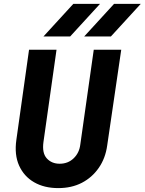

<svg xmlns="http://www.w3.org/2000/svg" viewBox="-20 -955 742 985"><path d="M279 10Q207 10 155 -20Q103 -50 78 -105.5Q53 -161 64 -238L129 -700H270L203 -227Q195 -170 220 -142.5Q245 -115 286 -115Q329 -115 358 -143Q387 -171 392 -214L461 -700H602L530 -209Q521 -143 486.5 -93.5Q452 -44 399.5 -17Q347 10 279 10ZM203 -768 356 -935H493L340 -768ZM412 -768 565 -935H702L549 -768Z"/></svg>

Font: Finlandica SemiBold
Style: Italic
Weight: 600
Italic angle: -8°
Designer: Niklas Ekholm, Juho Hiilivirta, Jaakko Suomalainen
Foundry: Helsinki Type Studio
Version: Version 1.063